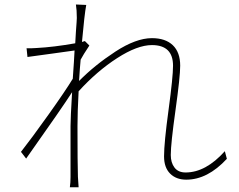

<svg xmlns="http://www.w3.org/2000/svg" viewBox="-20 -794 1040 836"><path d="M959 -135.7 967.8 -102.5Q883.8 -11.7 791 -11.7Q747.1 -11.7 720.7 -38.1Q694.3 -64.5 694.3 -113.3Q694.3 -171.9 713.9 -315.4Q733.4 -459 733.4 -507.8Q733.4 -597.7 641.6 -597.7Q578.1 -597.7 490.2 -541Q402.3 -484.4 322.3 -396.5Q317.4 -305.7 317.4 -245.1Q317.4 -80.1 319.3 -24.4Q320.3 -7.8 322.3 21.5H284.2Q287.1 1 287.1 -23.4V-245.1Q287.1 -279.3 293.9 -392.6Q252 -327.1 93.8 -103.5L71.3 -132.8Q115.2 -188.5 190.4 -293.9Q265.6 -399.4 296.9 -451.2Q302.7 -532.2 304.7 -574.2Q285.2 -571.3 210 -561Q134.8 -550.8 99.6 -545.9L95.7 -584Q113.3 -583 139.6 -585Q213.9 -588.9 307.6 -605.5Q308.6 -628.9 310.5 -655.3Q312.5 -681.6 313.5 -696.8Q314.5 -711.9 314.5 -715.8Q314.5 -750 310.5 -774.4L355.5 -772.5Q347.7 -731.4 336.9 -611.3Q341.8 -613.3 349.6 -615.2L369.1 -595.7Q341.8 -554.7 331.1 -534.2Q328.1 -503.9 324.2 -441.4Q392.6 -510.7 482.4 -569.3Q572.3 -627.9 641.6 -627.9Q700.2 -627.9 732.4 -597.2Q764.6 -566.4 764.6 -507.8Q764.6 -460 744.1 -314Q723.6 -168 723.6 -119.1Q723.6 -85.9 739.7 -64.5Q755.9 -43 788.1 -43Q876 -43 959 -135.7Z"/></svg>

Font: Gen Shin Gothic Monospace ExtraLight
Style: Regular
Weight: 200
Designer: [Source Han Sans]
Ryoko NISHIZUKA  (kana & ideographs); Paul D. Hunt (Latin, Greek & Cyrillic); Wenlong ZHANG  (bopomofo
Version: Version 1.002.20150607